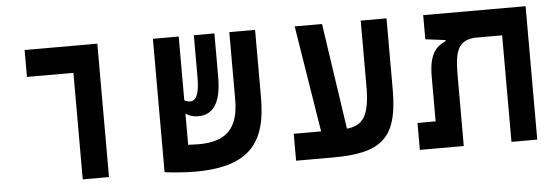

<svg xmlns="http://www.w3.org/2000/svg" viewBox="-43 -709 2430 840"><g transform="rotate(-5 1172.0 -288.5)"><path d="M290.5 0H405.8V-585.9H86.4V-467.8H290.5Z M783.7 9.3C1030.8 9.3 1098.6 -98.6 1098.6 -289.1V-585.9H985.4V-289.6C985.4 -161.1 928.2 -108.9 810.1 -108.9C798.8 -108.9 781.7 -109.4 763.2 -110.4V-247.6C776.9 -237.8 794.4 -231 816.9 -231C881.8 -231 919.9 -275.9 919.9 -397V-585.9H829.6V-400.9C829.6 -325.7 813.5 -298.8 789.6 -298.8C778.8 -298.8 770.5 -301.3 763.2 -306.2V-585.9H649.9V-0.5H650.9V0C685.1 4.9 743.7 9.3 783.7 9.3Z M1227.5 0H1388.7C1605.5 0 1675.8 -61 1675.8 -274.9V-585.9H1562.5V-299.3C1562.5 -162.1 1529.3 -127.9 1461.4 -120.1L1392.6 -585.9H1272.5L1347.7 -118.2H1227.5Z M2286.6 0V-585.9H1836.9V-480L1924.8 -468.8V-464.4C1881.3 -445.3 1850.6 -412.6 1850.6 -314.5V-118.2H1771V0H1963.9V-305.2C1963.9 -407.7 1974.1 -461.9 2053.2 -467.8H2173.3V0Z"/></g></svg>

Font: Cascadia Code PL SemiBold
Style: Regular
Weight: 600
Monospace: yes
Designer: Aaron Bell
Foundry: Saja Typeworks
Version: Version 2404.023